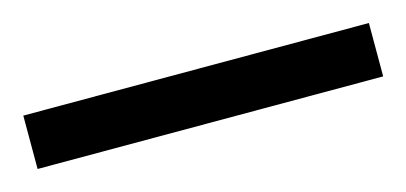

<svg xmlns="http://www.w3.org/2000/svg" viewBox="-31 10 433 205"><g transform="rotate(-15 186.0 112.5)"><path d="M-5 142V83H377V142Z"/></g></svg>

Font: Noto Serif Thai ExtraCondensed
Style: Bold
Weight: 700
Width: 2
Designer: Monotype Design Team
Foundry: Monotype Imaging Inc.
Version: Version 2.002; ttfautohint (v1.8.4.7-5d5b)